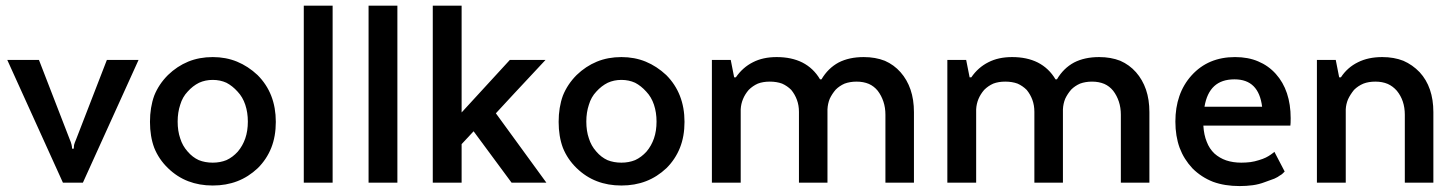

<svg xmlns="http://www.w3.org/2000/svg" viewBox="-20 -625 4979 657"><path d="M454.1 -419.9Q426.8 -419.9 345.7 -419.9Q319.3 -351.6 240.2 -147.5Q235.4 -136.7 233.4 -128.9Q232.4 -121.1 232.4 -116.2Q230.5 -116.2 226.6 -116.2Q226.6 -123 224.6 -130.9Q222.7 -138.7 218.8 -147.5Q183.6 -238.3 113.3 -419.9Q85.9 -419.9 4.9 -419.9Q52.7 -315.4 195.3 0Q211.9 0 263.7 0Q311.5 -105.5 454.1 -419.9Z M923.8 -208Q923.8 -256.8 908.2 -296.9Q892.6 -336.9 861.3 -368.2Q829.1 -398.4 791 -414.1Q752.9 -429.7 708 -429.7Q662.1 -429.7 624 -414.1Q585.9 -398.4 554.7 -368.2Q523.4 -336.9 507.8 -297.9Q493.2 -257.8 493.2 -208Q493.2 -158.2 507.8 -119.1Q523.4 -80.1 554.7 -49.8Q585.9 -19.5 624 -4.9Q662.1 9.8 708 9.8Q753.9 9.8 792 -4.9Q830.1 -19.5 862.3 -49.8Q892.6 -80.1 908.2 -119.1Q923.8 -158.2 923.8 -208ZM708 -68.4Q681.6 -68.4 660.2 -77.1Q638.7 -86.9 622.1 -106.4Q604.5 -126 596.7 -151.4Q587.9 -176.8 587.9 -209Q587.9 -240.2 596.7 -266.6Q604.5 -293 622.1 -311.5Q639.6 -331.1 661.1 -341.8Q682.6 -351.6 708 -351.6Q733.4 -351.6 754.9 -341.8Q775.4 -331.1 793 -311.5Q810.5 -293 819.3 -266.6Q828.1 -240.2 828.1 -209Q828.1 -176.8 819.3 -151.4Q810.5 -126 793.9 -106.4Q776.4 -86.9 754.9 -77.1Q733.4 -68.4 708 -68.4Z M1019.5 0Q1044.9 0 1118.2 0Q1118.2 -151.4 1118.2 -605.5Q1093.8 -605.5 1019.5 -605.5Q1019.5 -567.4 1019.5 -453.1Q1019.5 -339.8 1019.5 0Z M1241.2 0Q1266.6 0 1339.8 0Q1339.8 -151.4 1339.8 -605.5Q1315.4 -605.5 1241.2 -605.5Q1241.2 -567.4 1241.2 -453.1Q1241.2 -339.8 1241.2 0Z M1724.6 -419.9Q1683.6 -375 1559.6 -240.2Q1559.6 -331.1 1559.6 -605.5Q1535.2 -605.5 1460.9 -605.5Q1460.9 -567.4 1460.9 -453.1Q1460.9 -339.8 1460.9 0Q1486.3 0 1559.6 0Q1559.6 -33.2 1559.6 -131.8Q1569.3 -142.6 1600.6 -175.8Q1632.8 -131.8 1730.5 0Q1759.8 0 1849.6 0Q1805.7 -59.6 1676.8 -237.3Q1718.8 -283.2 1846.7 -419.9Q1815.4 -419.9 1724.6 -419.9Z M2322.3 -208Q2322.3 -256.8 2306.6 -296.9Q2291 -336.9 2259.8 -368.2Q2227.5 -398.4 2189.5 -414.1Q2151.4 -429.7 2106.4 -429.7Q2060.5 -429.7 2022.5 -414.1Q1984.4 -398.4 1953.1 -368.2Q1921.9 -336.9 1906.2 -297.9Q1891.6 -257.8 1891.6 -208Q1891.6 -158.2 1906.2 -119.1Q1921.9 -80.1 1953.1 -49.8Q1984.4 -19.5 2022.5 -4.9Q2060.5 9.8 2106.4 9.8Q2152.3 9.8 2190.4 -4.9Q2228.5 -19.5 2260.7 -49.8Q2291 -80.1 2306.6 -119.1Q2322.3 -158.2 2322.3 -208ZM2106.4 -68.4Q2080.1 -68.4 2058.6 -77.1Q2037.1 -86.9 2020.5 -106.4Q2002.9 -126 1995.1 -151.4Q1986.3 -176.8 1986.3 -209Q1986.3 -240.2 1995.1 -266.6Q2002.9 -293 2020.5 -311.5Q2038.1 -331.1 2059.6 -341.8Q2081.1 -351.6 2106.4 -351.6Q2131.8 -351.6 2153.3 -341.8Q2173.8 -331.1 2191.4 -311.5Q2209 -293 2217.8 -266.6Q2226.6 -240.2 2226.6 -209Q2226.6 -176.8 2217.8 -151.4Q2209 -126 2192.4 -106.4Q2174.8 -86.9 2153.3 -77.1Q2131.8 -68.4 2106.4 -68.4Z M2416 0Q2441.4 0 2514.6 0Q2514.6 -62.5 2514.6 -251Q2515.6 -269.5 2522.5 -286.1Q2529.3 -302.7 2542 -317.4Q2555.7 -331.1 2573.2 -338.9Q2590.8 -345.7 2614.3 -345.7Q2637.7 -345.7 2656.2 -338.9Q2673.8 -331.1 2687.5 -317.4Q2700.2 -301.8 2707 -283.2Q2713.9 -264.6 2713.9 -242.2Q2713.9 -161.1 2713.9 0Q2738.3 0 2811.5 0Q2811.5 -62.5 2811.5 -251Q2812.5 -270.5 2819.3 -287.1Q2827.1 -303.7 2839.8 -318.4Q2852.5 -331.1 2870.1 -338.9Q2888.7 -345.7 2911.1 -345.7Q2934.6 -345.7 2953.1 -337.9Q2970.7 -330.1 2983.4 -314.5Q2996.1 -297.9 3002.9 -277.3Q3009.8 -256.8 3009.8 -232.4Q3009.8 -154.3 3009.8 0Q3034.2 0 3107.4 0Q3107.4 -60.5 3107.4 -241.2Q3107.4 -284.2 3095.7 -318.4Q3084 -352.5 3061.5 -377.9Q3039.1 -403.3 3007.8 -417Q2975.6 -429.7 2935.5 -429.7Q2885.7 -429.7 2849.6 -411.1Q2813.5 -391.6 2791 -353.5Q2790 -353.5 2786.1 -353.5Q2763.7 -391.6 2725.6 -411.1Q2688.5 -429.7 2637.7 -429.7Q2590.8 -429.7 2556.6 -412.1Q2521.5 -394.5 2498 -360.4Q2496.1 -360.4 2492.2 -360.4Q2489.3 -375 2480.5 -419.9Q2464.8 -419.9 2416 -419.9Q2416 -407.2 2416 -367.2Q2416 -275.4 2416 0Z M3221.7 0Q3247.1 0 3320.3 0Q3320.3 -62.5 3320.3 -251Q3321.3 -269.5 3328.1 -286.1Q3335 -302.7 3347.7 -317.4Q3361.3 -331.1 3378.9 -338.9Q3396.5 -345.7 3419.9 -345.7Q3443.4 -345.7 3461.9 -338.9Q3479.5 -331.1 3493.2 -317.4Q3505.9 -301.8 3512.7 -283.2Q3519.5 -264.6 3519.5 -242.2Q3519.5 -161.1 3519.5 0Q3543.9 0 3617.2 0Q3617.2 -62.5 3617.2 -251Q3618.2 -270.5 3625 -287.1Q3632.8 -303.7 3645.5 -318.4Q3658.2 -331.1 3675.8 -338.9Q3694.3 -345.7 3716.8 -345.7Q3740.2 -345.7 3758.8 -337.9Q3776.4 -330.1 3789.1 -314.5Q3801.8 -297.9 3808.6 -277.3Q3815.4 -256.8 3815.4 -232.4Q3815.4 -154.3 3815.4 0Q3839.8 0 3913.1 0Q3913.1 -60.5 3913.1 -241.2Q3913.1 -284.2 3901.4 -318.4Q3889.6 -352.5 3867.2 -377.9Q3844.7 -403.3 3813.5 -417Q3781.2 -429.7 3741.2 -429.7Q3691.4 -429.7 3655.3 -411.1Q3619.1 -391.6 3596.7 -353.5Q3595.7 -353.5 3591.8 -353.5Q3569.3 -391.6 3531.2 -411.1Q3494.1 -429.7 3443.4 -429.7Q3396.5 -429.7 3362.3 -412.1Q3327.1 -394.5 3303.7 -360.4Q3301.8 -360.4 3297.9 -360.4Q3294.9 -375 3286.1 -419.9Q3270.5 -419.9 3221.7 -419.9Q3221.7 -407.2 3221.7 -367.2Q3221.7 -275.4 3221.7 0Z M4340.8 -105.5Q4337.9 -102.5 4328.1 -95.7Q4321.3 -90.8 4311.5 -85.9Q4301.8 -81.1 4288.1 -77.1Q4273.4 -72.3 4258.8 -70.3Q4243.2 -68.4 4227.5 -68.4Q4199.2 -68.4 4175.8 -76.2Q4153.3 -84 4135.7 -99.6Q4118.2 -116.2 4109.4 -139.6Q4099.6 -163.1 4097.7 -195.3Q4197.3 -195.3 4395.5 -195.3Q4396.5 -201.2 4396.5 -220.7Q4396.5 -267.6 4383.8 -305.7Q4371.1 -343.8 4345.7 -372.1Q4320.3 -400.4 4285.2 -415Q4251 -429.7 4206.1 -429.7Q4160.2 -429.7 4123 -414.1Q4085.9 -398.4 4057.6 -367.2Q4029.3 -335.9 4015.6 -295.9Q4002 -256.8 4002 -209Q4002 -159.2 4016.6 -119.1Q4031.2 -80.1 4060.5 -48.8Q4090.8 -18.6 4130.9 -2.9Q4170.9 11.7 4221.7 11.7Q4245.1 11.7 4266.6 8.8Q4288.1 5.9 4308.6 -2Q4328.1 -8.8 4340.8 -13.7Q4353.5 -19.5 4359.4 -24.4Q4365.2 -27.3 4369.1 -31.2Q4373 -35.2 4376 -38.1Q4364.3 -60.5 4340.8 -105.5ZM4204.1 -353.5Q4246.1 -353.5 4269.5 -330.1Q4293 -306.6 4298.8 -259.8Q4233.4 -259.8 4101.6 -259.8Q4109.4 -306.6 4134.8 -330.1Q4160.2 -353.5 4204.1 -353.5Z M4486.3 0Q4511.7 0 4585 0Q4585 -62.5 4585 -251Q4585.9 -268.6 4592.8 -285.2Q4600.6 -301.8 4613.3 -317.4Q4627 -331.1 4645.5 -338.9Q4663.1 -345.7 4686.5 -345.7Q4710 -345.7 4728.5 -337.9Q4746.1 -330.1 4759.8 -314.5Q4773.4 -297.9 4780.3 -277.3Q4787.1 -256.8 4787.1 -232.4Q4787.1 -154.3 4787.1 0Q4811.5 0 4884.8 0Q4884.8 -60.5 4884.8 -241.2Q4884.8 -284.2 4873 -318.4Q4861.3 -352.5 4837.9 -377.9Q4813.5 -403.3 4782.2 -417Q4750 -429.7 4710 -429.7Q4662.1 -429.7 4627 -412.1Q4590.8 -394.5 4568.4 -360.4Q4566.4 -360.4 4562.5 -360.4Q4559.6 -375 4550.8 -419.9Q4535.2 -419.9 4486.3 -419.9Q4486.3 -407.2 4486.3 -367.2Q4486.3 -275.4 4486.3 0Z"/></svg>

Font: TextaAlt
Style: Bold
Weight: 400
Designer: Daniel Hernandez & Miguel Hernandez
Version: Version 1.005;com.myfonts.easy.latinotype.texta.alt-bold.wfk